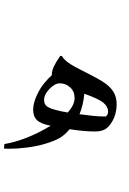

<svg xmlns="http://www.w3.org/2000/svg" viewBox="-73 -800 655 977"><path d="M-26.4 -43Q-41.5 -43 -52.7 -43.9L-50.8 -66.9Q64 -86.9 184.6 -160.2Q136.2 -169.4 116 -188Q95.7 -206.5 95.7 -241.7Q95.7 -272.5 112.5 -310.8Q129.4 -349.1 151.4 -375.7Q173.3 -402.3 190.9 -417.5V-423.8Q190.9 -455.1 233.9 -516.1L242.7 -514.2Q256.8 -484.4 339.4 -443.8Q437 -395.5 465.8 -373.5Q494.6 -351.6 507.6 -326.9Q520.5 -302.2 520.5 -270Q520.5 -231 506.8 -199.5Q493.2 -168 471.9 -149.4Q450.7 -130.9 412.1 -130.9Q355 -130.9 281.2 -142.6Q255.9 -111.8 228 -96.4Q200.2 -81.1 156.2 -68.1Q112.3 -55.2 62.7 -49.1Q13.2 -43 -26.4 -43ZM306.6 -301.3Q306.6 -335 283.9 -355.5Q261.2 -376 231.9 -376Q205.6 -376 178.5 -347.4Q151.4 -318.8 151.4 -292Q151.4 -271.5 163.1 -261Q174.8 -250.5 206.1 -241.7Q237.3 -232.9 271.5 -227.5Q306.6 -266.1 306.6 -301.3ZM331.5 -218.8Q413.1 -207.5 450.2 -207.5H463.9Q468.3 -207.5 472.7 -215.3Q477.1 -223.1 477.1 -231.9Q477.1 -256.8 453.4 -276.9Q429.7 -296.9 356 -323.2Q350.6 -263.7 331.5 -218.8ZM305.2 -779.8ZM260.3 157.2Z"/></svg>

Font: Noto Nastaliq Urdu
Style: Regular
Weight: 400
Designer: Monotype Design Team
Foundry: Monotype Imaging Inc.
Version: Version 1.02 uh